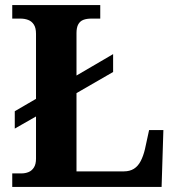

<svg xmlns="http://www.w3.org/2000/svg" viewBox="-20 -734 694 754"><path d="M28.1 0V-53H64.3Q79.2 -53 92.2 -58.3Q105.2 -63.6 113.3 -76.5Q121.4 -89.4 121.4 -111.1V-276.6L38 -229V-297.2L121.4 -345.8V-601.2Q121.4 -624.5 113 -637.4Q104.6 -650.4 90.8 -655.7Q76.9 -661 59.7 -661H28.1V-714H373.7V-661H339.8Q320.1 -661 307.1 -655.9Q294.1 -650.8 287.3 -638.3Q280.4 -625.9 280.4 -604V-437.4L424.2 -521.5V-451.3L280.4 -368.3V-61H466.4Q489.4 -61 505.6 -71Q521.8 -81.1 532.2 -100.9Q542.7 -120.7 549.2 -148.1L565.5 -223.1H621.6L614.6 0Z"/></svg>

Font: Noto Serif Malayalam
Style: Regular
Weight: 400
Designer: Indian type Foundry, Jelle Bosma, Monotype Design Team
Foundry: Monotype Imaging Inc.
Version: Version 2.103